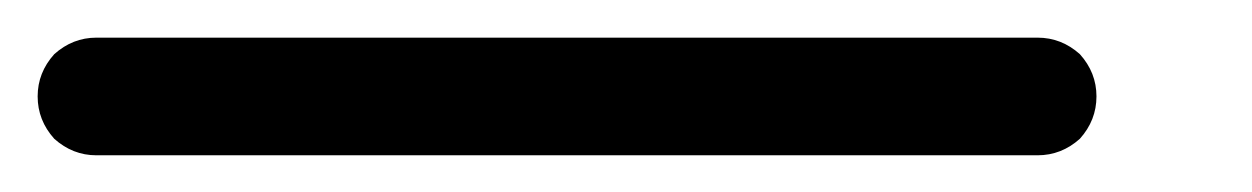

<svg xmlns="http://www.w3.org/2000/svg" viewBox="-645 -270 665 102"><path d="M-593.8 -187.5Q-606.4 -187.5 -616.2 -196.3Q-625 -206.1 -625 -218.8Q-625 -231.4 -616.2 -241.2Q-606.4 -250 -593.8 -250Q-426.8 -250 -93.8 -250Q-81.1 -250 -71.3 -241.2Q-62.5 -231.4 -62.5 -218.8Q-62.5 -206.1 -71.3 -196.3Q-81.1 -187.5 -93.8 -187.5Q-260.7 -187.5 -593.8 -187.5Z"/></svg>

Font: conwrite
Style: Regular
Weight: 400
Designer: Willllllliam
Version: 1.0